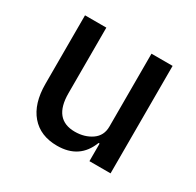

<svg xmlns="http://www.w3.org/2000/svg" viewBox="-121 -655 819 803"><g transform="rotate(30 288.0 -253.5)"><path d="M244 12Q163 12 118 -40.5Q73 -93 73 -188V-519H176V-202Q176 -76 279 -76Q326 -76 360 -99.5Q394 -123 394 -167V-519H496V0H394V-85H389Q352 12 244 12Z"/></g></svg>

Font: Anuphan Medium
Style: Regular
Weight: 500
Designer: Mike Abbink, Paul van der Laan, Pieter van Rosmalen, Mint Tantisuwanna
Foundry: Bold Monday; Cadson Demak
Version: Version 3.002;hotconv 1.0.109;makeotfexe 2.5.65596